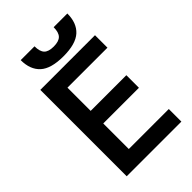

<svg xmlns="http://www.w3.org/2000/svg" viewBox="-262 -1000 1100 1100"><g transform="rotate(-45 287.5 -450.0)"><path d="M87 -700H530V-599H206V-411H495V-309H206V-102H530V0H87ZM317 -742Q217 -742 172.5 -782.5Q128 -823 128 -900H240Q240 -858 257.5 -839.5Q275 -821 317 -821Q359 -821 377 -839.5Q395 -858 395 -900H506Q506 -823 461.5 -782.5Q417 -742 317 -742Z"/></g></svg>

Font: Golos UI Medium
Style: Regular
Weight: 500
Designer: A.Korolkova, Vitaly Kuzmin
Foundry: ParaType Ltd
Version: Version 2.000